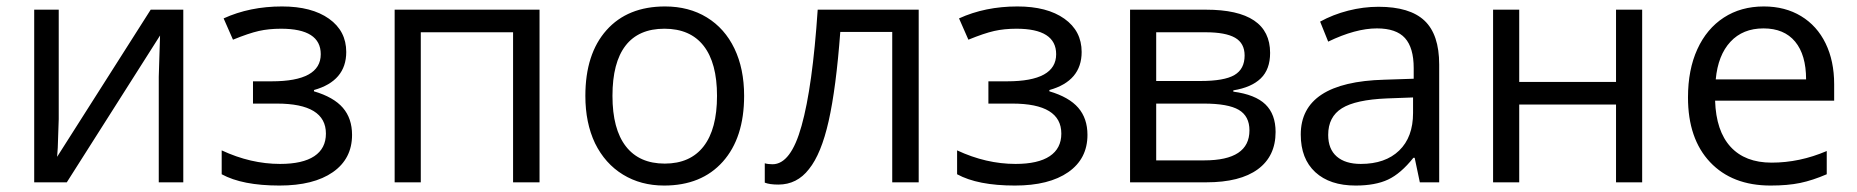

<svg xmlns="http://www.w3.org/2000/svg" viewBox="-20 -565 5756 595"><path d="M86 0H187L476 -455L474 -392L472 -327V0H548V-535H447L157 -79L159 -107L162 -196V-535H86Z M764 -244H838Q990 -244 990 -151Q990 -105 954 -81Q918 -57 848 -57Q757 -57 667 -99V-25Q731 10 846 10Q952 10 1011.5 -31.5Q1071 -73 1071 -147Q1071 -198 1042.5 -231Q1014 -264 953 -282V-286Q1053 -314 1053 -404Q1053 -469 999.5 -507Q946 -545 854 -545Q754 -545 673 -508L702 -442Q751 -462 782 -469Q813 -476 851 -476Q974 -476 974 -397Q974 -313 822 -313H764Z M1570 -465V0H1652V-535H1203V0H1284V-465Z M2041 -545Q1925 -545 1859.5 -471.5Q1794 -398 1794 -268Q1794 -184 1824 -121Q1855 -58 1910.5 -24Q1966 10 2038 10Q2154 10 2220 -64Q2286 -138 2286 -268Q2286 -352 2256 -414.5Q2226 -477 2170.5 -511Q2115 -545 2041 -545ZM2039 -476Q2119 -476 2160.5 -423Q2202 -370 2202 -268Q2202 -165 2160.5 -111.5Q2119 -58 2040 -58Q1961 -58 1919.5 -111.5Q1878 -165 1878 -268Q1878 -371 1918.5 -423.5Q1959 -476 2039 -476Z M2514 -535Q2498 -296 2464 -175Q2431 -56 2374 -56Q2360 -56 2350 -59V1Q2365 7 2392 7Q2450 7 2487 -41Q2525 -88 2548 -190Q2571 -292 2584 -466H2745V0H2827V-535Z M3043 -244H3117Q3269 -244 3269 -151Q3269 -105 3233 -81Q3197 -57 3127 -57Q3036 -57 2946 -99V-25Q3010 10 3125 10Q3231 10 3290.5 -31.5Q3350 -73 3350 -147Q3350 -198 3321.5 -231Q3293 -264 3232 -282V-286Q3332 -314 3332 -404Q3332 -469 3278.5 -507Q3225 -545 3133 -545Q3033 -545 2952 -508L2981 -442Q3030 -462 3061 -469Q3092 -476 3130 -476Q3253 -476 3253 -397Q3253 -313 3101 -313H3043Z M3717 -535H3482V0H3718Q3823 0 3878 -40.5Q3933 -81 3933 -156Q3933 -211 3901.5 -241.5Q3870 -272 3802 -281V-285Q3858 -294 3887 -322Q3916 -350 3916 -401Q3916 -535 3717 -535ZM3700 -314H3563V-465H3716Q3778 -465 3807.5 -448Q3837 -431 3837 -393Q3837 -351 3805.5 -332.5Q3774 -314 3700 -314ZM3712 -68H3563V-244H3710Q3786 -244 3819 -224.5Q3852 -205 3852 -161Q3852 -68 3712 -68Z M4440 -365Q4440 -458 4394.5 -501Q4349 -544 4252 -544Q4205 -544 4158 -532Q4111 -520 4071 -498L4096 -436Q4181 -477 4247 -477Q4307 -477 4334 -447Q4361 -417 4361 -354V-321L4270 -318Q4011 -311 4011 -148Q4011 -73 4056 -31.5Q4101 10 4181 10Q4242 10 4281.5 -8.5Q4321 -27 4360 -76H4364L4380 0H4440ZM4096 -147Q4096 -203 4138.5 -229.5Q4181 -256 4278 -260L4359 -263V-215Q4359 -140 4316 -98.5Q4273 -57 4197 -57Q4149 -57 4122.5 -80Q4096 -103 4096 -147Z M4607 0H4688V-241H4988V0H5069V-535H4988V-311H4688V-535H4607Z M5641 -25V-97Q5557 -61 5470 -61Q5388 -61 5343 -110Q5298 -159 5295 -253H5664V-304Q5664 -376 5637.5 -430.5Q5611 -485 5561.5 -515Q5512 -545 5446 -545Q5375 -545 5322 -510.5Q5269 -476 5240 -412.5Q5211 -349 5211 -263Q5211 -135 5279.5 -62.5Q5348 10 5467 10Q5520 10 5558.5 2Q5597 -6 5641 -25ZM5577 -319H5297Q5304 -394 5342.5 -435.5Q5381 -477 5445 -477Q5509 -477 5543 -436Q5577 -395 5577 -319Z"/></svg>

Font: OpenSansMMV
Style: Regular
Weight: 400
Designer: Steve Matteson
Foundry: Ascender Corporation
Version: Version 4.000